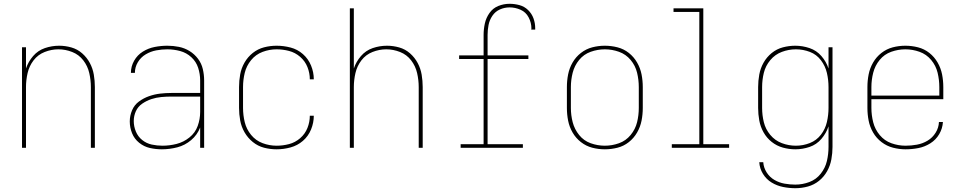

<svg xmlns="http://www.w3.org/2000/svg" viewBox="-20 -779 5080 1012"><path d="M96 0H117V-320Q117 -357 125.5 -394Q134 -431 157 -461Q180 -491 215.5 -505Q251 -519 288 -519Q325 -519 360.5 -505Q396 -491 419 -461Q442 -431 450.5 -394Q459 -357 459 -320V0H480V-320Q480 -353 474.5 -385.5Q469 -418 453.5 -447Q438 -476 413 -498Q388 -520 356 -529Q324 -538 292 -538Q253 -538 216.5 -525.5Q180 -513 154.5 -483.5Q129 -454 117 -418V-530H96Z M833 8Q874 8 914.5 -2.5Q955 -13 987.5 -40.5Q1020 -68 1035 -107V0H1056V-355Q1056 -385 1049 -415Q1042 -445 1023.5 -469.5Q1005 -494 979 -510Q953 -526 923 -532Q893 -538 862 -538Q829 -538 795.5 -531.5Q762 -525 733 -507Q704 -489 687 -459Q670 -429 670 -395H691Q691 -425 706.5 -451Q722 -477 748 -492.5Q774 -508 803.5 -513.5Q833 -519 862 -519Q896 -519 929.5 -510Q963 -501 988.5 -477.5Q1014 -454 1024.5 -421.5Q1035 -389 1035 -355V-289H883Q853 -289 823.5 -285.5Q794 -282 765.5 -272Q737 -262 712.5 -244Q688 -226 676 -197.5Q664 -169 664 -139Q664 -107 676 -77Q688 -47 713.5 -26.5Q739 -6 770 1Q801 8 833 8ZM836 -11Q808 -11 780 -17Q752 -23 729.5 -41Q707 -59 696 -86Q685 -113 685 -141Q685 -168 696 -192.5Q707 -217 729.5 -232.5Q752 -248 777.5 -256.5Q803 -265 830 -267.5Q857 -270 883 -270H1035V-189Q1035 -151 1022 -115Q1009 -79 978.5 -54.5Q948 -30 911 -20.5Q874 -11 836 -11Z M1438 8Q1475 8 1511.5 -2Q1548 -12 1576.5 -36.5Q1605 -61 1619.5 -96.5Q1634 -132 1634 -169H1613Q1613 -136 1600.5 -104.5Q1588 -73 1562 -50.5Q1536 -28 1503.5 -19.5Q1471 -11 1438 -11Q1400 -11 1364 -24.5Q1328 -38 1303.5 -68Q1279 -98 1270 -135Q1261 -172 1261 -210V-320Q1261 -358 1270 -395Q1279 -432 1303.5 -462Q1328 -492 1364 -505.5Q1400 -519 1438 -519Q1471 -519 1503.5 -510.5Q1536 -502 1562 -479.5Q1588 -457 1600.5 -425.5Q1613 -394 1613 -361H1634Q1634 -398 1619.5 -433.5Q1605 -469 1576.5 -494Q1548 -519 1511.5 -528.5Q1475 -538 1438 -538Q1404 -538 1371.5 -529.5Q1339 -521 1312.5 -500Q1286 -479 1269 -449.5Q1252 -420 1246 -387Q1240 -354 1240 -320V-210Q1240 -177 1246 -144Q1252 -111 1269 -81.5Q1286 -52 1312.5 -30.5Q1339 -9 1371.5 -0.5Q1404 8 1438 8Z M1824 0H1845V-320Q1845 -357 1853.5 -394Q1862 -431 1885 -461Q1908 -491 1943.5 -505Q1979 -519 2016 -519Q2053 -519 2088.5 -505Q2124 -491 2147 -461Q2170 -431 2178.5 -394Q2187 -357 2187 -320V0H2208V-320Q2208 -353 2202.5 -385.5Q2197 -418 2181.5 -447Q2166 -476 2141 -498Q2116 -520 2084 -529Q2052 -538 2020 -538Q1981 -538 1944.5 -525.5Q1908 -513 1882.5 -483.5Q1857 -454 1845 -418V-735H1824Z M2408 0H2736V-19H2550V-468H2765V-487H2550V-595Q2550 -621 2555 -647Q2560 -673 2575 -695.5Q2590 -718 2614.5 -729Q2639 -740 2666 -740Q2696 -740 2724 -727.5Q2752 -715 2766.5 -687Q2781 -659 2781 -629Q2781 -626 2780 -623H2801Q2801 -627 2801 -630Q2801 -657 2792 -682Q2783 -707 2763.5 -726Q2744 -745 2718 -752Q2692 -759 2666 -759Q2635 -759 2606.5 -747.5Q2578 -736 2560 -710.5Q2542 -685 2535.5 -655Q2529 -625 2529 -595V-487H2400V-468H2529V-19H2408Z M3168 8Q3202 8 3235 -0.5Q3268 -9 3294.5 -30Q3321 -51 3338 -80.5Q3355 -110 3361.5 -143Q3368 -176 3368 -210V-320Q3368 -354 3361.5 -387Q3355 -420 3338 -449.5Q3321 -479 3294.5 -500Q3268 -521 3235 -529.5Q3202 -538 3168 -538Q3134 -538 3101.5 -529.5Q3069 -521 3042 -500Q3015 -479 2998 -449.5Q2981 -420 2974.5 -387Q2968 -354 2968 -320V-210Q2968 -176 2974.5 -143Q2981 -110 2998 -80.5Q3015 -51 3042 -30Q3069 -9 3101.5 -0.5Q3134 8 3168 8ZM3168 -11Q3130 -11 3093.5 -24Q3057 -37 3032.5 -67.5Q3008 -98 2998.5 -135Q2989 -172 2989 -210V-320Q2989 -358 2998.5 -395.5Q3008 -433 3032.5 -463Q3057 -493 3093.5 -506Q3130 -519 3168 -519Q3206 -519 3242.5 -506Q3279 -493 3304 -463Q3329 -433 3338 -395.5Q3347 -358 3347 -320V-210Q3347 -172 3338 -135Q3329 -98 3304 -67.5Q3279 -37 3242.5 -24Q3206 -11 3168 -11Z M3521 0H3823V-19H3687V-735H3530V-716H3666V-19H3521Z M4172 213Q4206 213 4238.5 204Q4271 195 4297 174Q4323 153 4339.5 123.5Q4356 94 4362 61Q4368 28 4368 -5V-530H4347V-418Q4335 -454 4309.5 -483.5Q4284 -513 4247 -525.5Q4210 -538 4172 -538Q4139 -538 4106.5 -529.5Q4074 -521 4047.5 -499.5Q4021 -478 4004.5 -448.5Q3988 -419 3982 -386Q3976 -353 3976 -320V-210Q3976 -177 3982 -144Q3988 -111 4004.5 -81.5Q4021 -52 4047.5 -31Q4074 -10 4106.5 -1Q4139 8 4172 8Q4210 8 4247 -4.5Q4284 -17 4309.5 -47Q4335 -77 4347 -113V-5Q4347 33 4338.5 69.5Q4330 106 4306 136.5Q4282 167 4246 180.5Q4210 194 4172 194Q4144 194 4115.5 189Q4087 184 4062 169.5Q4037 155 4021 130Q4005 105 4003 76H3982Q3984 109 4001.5 137.5Q4019 166 4047 183Q4075 200 4107.5 206.5Q4140 213 4172 213ZM4175 -11Q4137 -11 4101 -24.5Q4065 -38 4040 -68Q4015 -98 4006 -135Q3997 -172 3997 -210V-320Q3997 -358 4006 -395Q4015 -432 4040 -462Q4065 -492 4101 -505.5Q4137 -519 4175 -519Q4213 -519 4248.5 -505.5Q4284 -492 4307 -461.5Q4330 -431 4338.5 -394.5Q4347 -358 4347 -320V-210Q4347 -173 4338.5 -136Q4330 -99 4307 -69Q4284 -39 4248.5 -25Q4213 -11 4175 -11Z M4753 8Q4787 8 4820.5 1.5Q4854 -5 4883.5 -23.5Q4913 -42 4930.5 -72Q4948 -102 4950 -136H4929Q4928 -106 4911.5 -79.5Q4895 -53 4869 -37.5Q4843 -22 4813 -16.5Q4783 -11 4753 -11Q4715 -11 4678.5 -24Q4642 -37 4617 -67Q4592 -97 4582.5 -134.5Q4573 -172 4573 -210V-256H4952V-320Q4952 -354 4945.5 -387Q4939 -420 4922 -449.5Q4905 -479 4878.5 -500Q4852 -521 4819 -529.5Q4786 -538 4752 -538Q4718 -538 4685.5 -529.5Q4653 -521 4626 -500Q4599 -479 4582 -449.5Q4565 -420 4558.5 -387Q4552 -354 4552 -320V-210Q4552 -176 4558.5 -143Q4565 -110 4582 -80.5Q4599 -51 4626.5 -30Q4654 -9 4687 -0.5Q4720 8 4753 8ZM4573 -275V-320Q4573 -358 4582.5 -395.5Q4592 -433 4616.5 -463Q4641 -493 4677.5 -506Q4714 -519 4752 -519Q4790 -519 4826.5 -506Q4863 -493 4888 -463Q4913 -433 4922 -395.5Q4931 -358 4931 -320V-275Z"/></svg>

Font: Iosevka Sparkle Thin
Style: Regular
Weight: 100
Designer: Belleve Invis
Foundry: Belleve Invis
Version: Version 4.5.0; ttfautohint (v1.8.3)